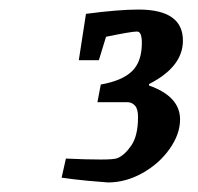

<svg xmlns="http://www.w3.org/2000/svg" viewBox="-20 -737 415 402"><path d="M357 -487Q357 -456 335 -425Q313 -394 278 -374.5Q243 -355 206 -355Q191 -356 164 -358.5Q137 -361 109 -365L118 -405Q160 -403 191 -403Q220 -403 226 -406Q241 -412 255 -432.5Q269 -453 269 -492Q269 -509 262.5 -516Q256 -523 247 -523H184L191 -560Q236 -568 256.5 -588Q277 -608 277 -647Q277 -671 267 -671Q255 -671 202 -660L187 -611H145L160 -708Q228 -717 270 -717Q363 -717 363 -652Q363 -597 292 -561V-558Q357 -535 357 -487Z"/></svg>

Font: Grenze Medium
Style: Italic
Weight: 500
Italic angle: -10°
Designer: Renata Polastri
Foundry: Omnibus-Type
Version: Version 1.002; ttfautohint (v1.8)